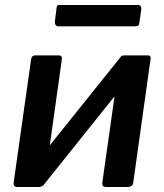

<svg xmlns="http://www.w3.org/2000/svg" viewBox="-20 -753 661 773"><path d="M229 -514 160 -22Q157 0 134 0H52Q41 0 37.5 -4.5Q34 -9 35 -18L105 -513Q107 -530 121 -530H217Q231 -530 229 -514ZM586 -514 517 -22Q516 -10 510 -5Q504 0 491 0H410Q398 0 394.5 -4.5Q391 -9 392 -18L462 -513Q464 -530 479 -530H575Q589 -530 586 -514ZM466 -524 529 -475 153 -5 90 -55ZM549 -717 541 -661Q540 -652 536 -649.5Q532 -647 521 -647H216Q207 -647 203.5 -653Q200 -659 201 -667L208 -723Q210 -730 211.5 -731.5Q213 -733 218 -733H537Q543 -733 546.5 -727.5Q550 -722 549 -717Z"/></svg>

Font: Libre Franklin SemiBold
Style: Italic
Weight: 600
Italic angle: -8°
Designer: Pablo Impallari, Rodrigo Fuenzalida, Nhung Nguyen
Foundry: Impallari Type
Version: Version 3.000